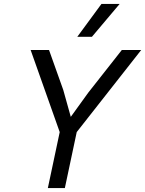

<svg xmlns="http://www.w3.org/2000/svg" viewBox="-20 -951 734 971"><path d="M222 0 282 -283 135 -698H228L300 -496L338 -360L426 -482L596 -698H694L368 -283L308 0ZM371 -765 493 -931H585L445 -765Z"/></svg>

Font: Azeret Mono Thin Light
Style: Italic
Weight: 300
Italic angle: -12°
Version: Version 1.002